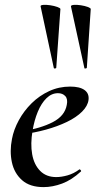

<svg xmlns="http://www.w3.org/2000/svg" viewBox="-20 -753 392 785"><path d="M158 12Q102 12 70 -16.5Q38 -45 28.5 -90Q19 -135 29 -185Q36 -223 57 -261.5Q78 -300 109.5 -331Q141 -362 181 -380.5Q221 -399 267 -399Q306 -399 325.5 -385Q345 -371 342 -345Q339 -320 315.5 -296.5Q292 -273 253.5 -254.5Q215 -236 168 -223Q121 -210 71 -204L73 -217Q146 -228 195.5 -253.5Q245 -279 253 -324Q258 -348 247 -360Q236 -372 217 -372Q191 -372 170 -351.5Q149 -331 134.5 -296Q120 -261 113 -218Q104 -165 111.5 -122.5Q119 -80 144 -54.5Q169 -29 210 -29Q231 -29 256 -36Q281 -43 304 -60Q306 -62 309.5 -58Q313 -54 311 -52Q273 -17 234 -2.5Q195 12 158 12ZM200 -475 146 -727Q145 -732 157 -733Q169 -734 185.5 -731.5Q202 -729 214.5 -724.5Q227 -720 227 -716L210 -476Q210 -474 205.5 -473Q201 -472 200 -475ZM325 -475 270 -727Q270 -732 282 -733Q294 -734 310.5 -731.5Q327 -729 339 -724.5Q351 -720 351 -716L335 -476Q335 -474 330 -473Q325 -472 325 -475Z"/></svg>

Font: Cormorant Garamond Light SemiBold
Style: Italic
Weight: 600
Italic angle: -10°
Version: Version 4.001